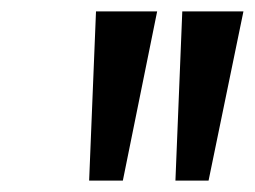

<svg xmlns="http://www.w3.org/2000/svg" viewBox="-20 -708 446 336"><path d="M148 -688 136 -392H195L255 -688ZM406 -688 345 -392H287L299 -688Z"/></svg>

Font: Falling Sky
Style: CondObl
Weight: 400
Designer: Paul D. Hunt
Foundry: Adobe Systems Incorporated
Version: Version 1.02